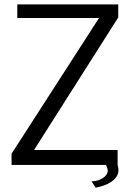

<svg xmlns="http://www.w3.org/2000/svg" viewBox="-20 -760 598 884"><path d="M401.4 74.7Q437.5 74.7 462.9 52.7Q471.7 44.4 475.3 33Q479 21.5 467.8 -0.5H33.2V-52.2L436 -677.2H59.6V-739.7H524.4V-679.7L136.7 -69.3H521.5V-0.5Q535.2 40.5 502.9 68.8Q481 88.9 438.5 100.1Q427.2 103 420.4 104Z"/></svg>

Font: News Cycle
Style: Regular
Weight: 500
Version: Version 0.5.2